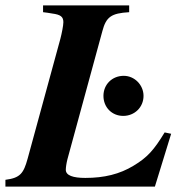

<svg xmlns="http://www.w3.org/2000/svg" viewBox="-42 -689 673 709"><path d="M415 -409C372 -409 340 -377 340 -335C340 -293 371 -261 413 -261C455 -261 488 -293 488 -335C488 -375 455 -409 415 -409ZM590 -195 566 -200C527 -136 503 -108 451 -77C400 -46 343 -32 273 -32C228 -32 201 -41 201 -62C201 -70 203 -85 207 -101L336 -574C350 -627 369 -640 435 -644V-669H117V-644C127 -643 140 -641 151 -639C182 -635 192 -627 192 -607C192 -595 186 -565 181 -546L60 -103C45 -49 33 -32 -22 -25V0H530Z"/></svg>

Font: XITS
Style: Bold Italic
Weight: 700
Italic angle: -16.33°
Designer: MicroPress Inc., with final additions and corrections provided by Coen Hoffman, Elsevier (retired)
Version: Version 1.302